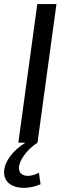

<svg xmlns="http://www.w3.org/2000/svg" viewBox="-42 -700 324 942"><path d="M48 0H83C19 39 -22 95 -22 146C-22 217 65 242 157 204L149 148C92 176 51 162 51 124C51 89 88 35 142 0L235 -680H141Z"/></svg>

Font: Ronzino Oblique
Style: Italic
Weight: 400
Italic angle: -8°
Designer: Nunzio Mazzaferro
Foundry: Collletttivo
Version: Version 1.000;Glyphs 3.3 (3337)